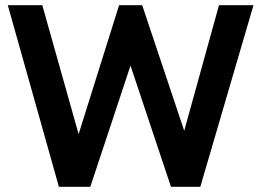

<svg xmlns="http://www.w3.org/2000/svg" viewBox="-20 -720 1003 740"><path d="M328 0H207L10 -700H143L283 -203L439 -700H528L690 -216L824 -700H957L752 0H639L483 -467Z"/></svg>

Font: Cabin
Style: Bold
Weight: 700
Designer: Pablo Impallari
Foundry: Pablo Impallari. http://www.impallari.com Igino Marini. http://www.ikern.com
Version: Version 3.001;hotconv 1.0.109;makeotfexe 2.5.65596